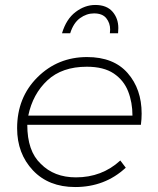

<svg xmlns="http://www.w3.org/2000/svg" viewBox="-20 -752 635 774"><path d="M456 -618H423L424 -633Q424 -659 408.5 -678.5Q393 -698 359 -698Q329 -698 302.5 -678.8Q276 -659.5 263 -618H230Q247 -675 284.5 -703.5Q322 -732 364 -732Q410 -732 433.5 -705Q457 -678 457 -639ZM283 2Q176 2 112.5 -65.5Q49 -133 49 -235Q49 -359 131 -440.5Q213 -522 331 -522Q438 -522 494.5 -457.5Q551 -393 551 -294Q551 -272 548 -249H90Q90 -143 144 -92Q198 -37 286 -37Q391 -37 465 -105L487 -76Q403 2 283 2ZM514 -286Q514 -339 496.5 -383.8Q479 -428.5 438.5 -455.8Q398 -483 330 -483Q230 -483 171 -428Q112 -373 94 -286Z"/></svg>

Font: Argentum Sans ExtraLight
Style: Italic
Weight: 200
Italic angle: -11°
Designer: Julieta Ulanovsky (font), Cristiano Sobral (main changes and remaster)
Foundry: Julieta Ulanovsky (font), Cristiano Sobral (main changes and remaster)
Version: Version 2.007;June 15, 2022;FontCreator 14.0.0.2814 64-bit; 